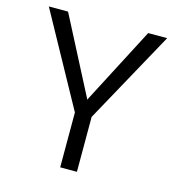

<svg xmlns="http://www.w3.org/2000/svg" viewBox="-104 -794 810 877"><g transform="rotate(15 300.5 -356.0)"><path d="M305.7 -350.6 489.3 -703.6H579.1L339.8 -268.6L338.9 -267.1V-265.1V-7.3H259.8V-265.1V-267.1L258.8 -268.6L19.5 -703.6H110.4L293 -350.6L299.3 -337.9Z"/></g></svg>

Font: Vazir Light UI
Style: Light-UI
Weight: 300
Designer: Saber Rastikerdar
Foundry: Saber Rastikerdar
Version: Version 30.0.0